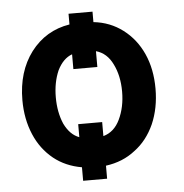

<svg xmlns="http://www.w3.org/2000/svg" viewBox="-49 -640 717 750"><g transform="rotate(-5 309.5 -265.5)"><path d="M341 -552Q406 -545 456 -507Q506 -469 533 -409Q560 -349 560 -272Q560 -196 533 -134Q505 -72 456 -36Q408 2 341 11V62H247V9Q183 -2 137 -39Q89 -78 64 -137Q38 -198 38 -272Q38 -384 95 -460Q153 -536 247 -551V-593H341ZM341 -105Q384 -117 406 -163Q429 -211 429 -272Q429 -334 406 -380Q384 -426 341 -438V-376H247V-434Q211 -421 189 -376Q169 -330 169 -272Q169 -213 189 -167Q211 -122 247 -109V-160H341Z"/></g></svg>

Font: Sinter Bold
Style: Regular
Weight: 700
Foundry: Adobe & rsms
Version: Version 1.000